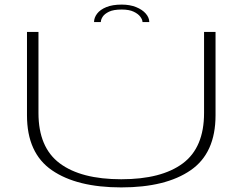

<svg xmlns="http://www.w3.org/2000/svg" viewBox="-20 -813 1090 836"><path d="M508 3Q702 3 810.2 -71.8Q918.5 -146.5 918.5 -311V-674H868.5V-321Q868.5 -170.5 775.8 -101.5Q683 -32.5 508 -32.5Q333 -32.5 240.2 -101.8Q147.5 -171 147.5 -321V-674H97.5V-311Q97.5 -146.5 206 -71.8Q314.5 3 508 3ZM510 -793Q469.5 -793 442.8 -782Q416 -771 402.8 -753.5Q389.5 -736 389.5 -717H419Q419 -727.5 427 -740Q435 -752.5 454.5 -762Q474 -771.5 510 -771.5Q542.5 -771.5 562.2 -762Q582 -752.5 591.2 -739.8Q600.5 -727 600.5 -717H630Q630 -736 615 -753.5Q600 -771 572.8 -782Q545.5 -793 510 -793Z"/></svg>

Font: Anybody ExtraExpanded ExtraLight
Style: Regular
Weight: 250
Width: 8
Version: Version 1.113;gftools[0.9.25]